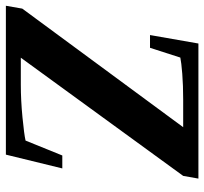

<svg xmlns="http://www.w3.org/2000/svg" viewBox="-43 -654 695 653"><g transform="rotate(90 304.5 -327.5)"><path d="M410.6 -603H316.9Q268.6 -603 229 -599.9Q189.5 -596.7 173.8 -593.3L140.6 -490.2H97.2L126 -654.8H585.4L576.2 -603L174.3 -50.8H265.6Q318.8 -50.8 376.7 -56.4Q434.6 -62 456.1 -66.9L506.8 -191.9H550.8L503.9 0H-2.4L7.3 -55.7Z"/></g></svg>

Font: Tinos
Style: Bold Italic
Weight: 700
Italic angle: -16.333°
Designer: Steve Matteson
Foundry: Monotype Imaging Inc.
Version: Version 1.23